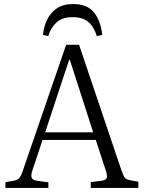

<svg xmlns="http://www.w3.org/2000/svg" viewBox="-20 -932 713 952"><path d="M7 0V-29L49 -36Q67 -40 75.5 -49Q84 -58 94 -88L308 -710H372L582 -88Q591 -62 598.5 -51.5Q606 -41 628 -38L666 -31V0H430V-29L485 -36Q505 -39 509 -49.5Q513 -60 505 -85L455 -238H191L141 -88Q133 -66 136.5 -52.5Q140 -39 163 -36L220 -28V0ZM204 -276H442L326 -636H323ZM343 -912Q414 -912 447 -869Q480 -826 487 -759L460 -753Q445 -801 417 -824Q389 -847 339 -847Q289 -847 260.5 -821Q232 -795 219 -753L193 -759Q197 -800 214 -835Q231 -870 262.5 -891Q294 -912 343 -912Z"/></svg>

Font: Literata 36pt Light
Style: Regular
Weight: 300
Designer: Latin by Veronika Burian and Jose Scaglione. Greek by Irene Vlachou. Cyrillic by Vera Evstafieva.
Foundry: TypeTogether
Version: Version 3.002